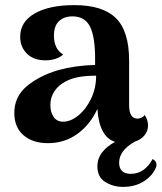

<svg xmlns="http://www.w3.org/2000/svg" viewBox="-20 -550 632 751"><path d="M592 94Q592 101 590 105Q577 137 543 159Q509 181 461 181Q423 181 392 162Q361 143 361 101Q361 70 379.5 46Q398 22 430 5Q368 -15 361 -124Q333 -63 283 -26.5Q233 10 167 10Q108 10 72 -21Q36 -52 36 -108Q36 -172 85 -213Q134 -254 209 -276Q274 -294 352 -296V-321Q352 -406 332 -446Q312 -486 263 -486Q231 -486 211 -467.5Q191 -449 191 -411Q191 -358 227 -337Q216 -326 197.5 -320Q179 -314 158 -314Q112 -314 85.5 -340Q59 -366 59 -406Q59 -465 116 -497.5Q173 -530 271 -530Q382 -530 433.5 -479Q485 -428 485 -313V-139Q485 -86 518 -86Q525 -86 533 -89.5Q541 -93 546 -100Q559 -81 559 -59Q559 -38 545.5 -21Q532 -4 507 4Q446 39 446 86Q446 130 492 130Q545 130 577 72Q592 80 592 94ZM356 -254Q277 -254 238 -232Q210 -218 193.5 -194Q177 -170 177 -139Q177 -112 189.5 -93Q202 -74 227 -74Q256 -74 286 -98Q316 -122 336 -163.5Q356 -205 356 -254Z"/></svg>

Font: Arima Madurai Black
Style: Regular
Weight: 900
Designer: Joana Correia and Natanael Gama
Foundry: NDISCOVER
Version: Version 1.019